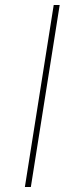

<svg xmlns="http://www.w3.org/2000/svg" viewBox="-20 -752 260 772"><path d="M80 0 196 -732H220L104 0Z"/></svg>

Font: Exo Thin Thin
Style: Italic
Weight: 250
Italic angle: -9°
Version: Version 2.000